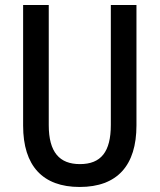

<svg xmlns="http://www.w3.org/2000/svg" viewBox="-20 -734 635 764"><path d="M523 -235V-714H421V-237C421 -130 382 -81 298 -81C217 -81 174 -128 174 -236V-714H72V-234C72 -74 150 10 297 10C447 10 523 -76 523 -235Z"/></svg>

Font: Noto Sans Thai Cond Med
Style: Regular
Weight: 500
Width: 3
Designer: Monotype Design Team
Foundry: Monotype Imaging Inc.
Version: Version 2.002